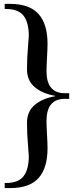

<svg xmlns="http://www.w3.org/2000/svg" viewBox="-20 -734 379 996"><path d="M338.9 -250.5V-221.2H315.9Q221.2 -221.2 221.2 -106Q221.2 -84 223.9 -36.2Q226.6 11.7 226.6 34.6Q226.6 137.7 179.9 189.7Q133.3 241.7 32.2 241.7H4.4V215.3H10.3Q75.2 215.3 102.3 180.1Q129.4 145 129.4 75.2Q129.4 67.8 124.8 14.1Q120.1 -39.6 120.1 -97.7Q120.1 -155.8 160.2 -189.7Q200.2 -223.6 266.6 -234.9V-236.8Q200.2 -248.1 160.2 -282Q120.1 -315.9 120.1 -374Q120.1 -432.1 124.8 -486.3Q129.4 -540.5 129.4 -547.4Q129.4 -617.2 102.3 -652.3Q75.2 -687.5 10.3 -687.5H4.4V-713.9H32.2Q132.8 -713.9 179.7 -661.6Q226.6 -609.4 226.6 -506.3Q226.6 -483.4 223.9 -435.5Q221.2 -387.7 221.2 -365.7Q221.2 -250.5 315.9 -250.5Z"/></svg>

Font: Vidaloka 
Style: Regular
Weight: 400
Designer: Cyreal (www.cyreal.org)
Foundry: Cyreal (www.cyreal.org)
Version: Version 1.011